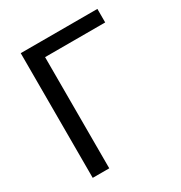

<svg xmlns="http://www.w3.org/2000/svg" viewBox="-168 -830 892 948"><g transform="rotate(-30 278.0 -355.5)"><path d="M523.4 -633.8H180.7V0H86.4V-710.9H523.4Z"/></g></svg>

Font: Noboto
Style: Regular
Weight: 400
Designer: Google
Version: Version 2.001101; 2014